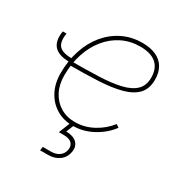

<svg xmlns="http://www.w3.org/2000/svg" viewBox="-192 -675 944 1004"><g transform="rotate(30 280.0 -173.0)"><path d="M97.7 -272.5Q31.7 -272.5 4.2 -302.7Q-23.4 -333 -13.2 -393.6H9.3Q0.5 -339.8 21.7 -317.1Q43 -294.4 101.6 -294.4ZM277.8 7.8Q221.7 7.8 178.2 -18.6Q134.8 -44.9 110.4 -91.6Q85.9 -138.2 85.9 -199.2Q85.9 -274.9 107.2 -339.1Q128.4 -403.3 167.7 -450.7Q207 -498 260.7 -524.2Q314.5 -550.3 378.4 -550.3Q427.7 -550.3 461.9 -534.4Q496.1 -518.6 513.4 -488.5Q530.8 -458.5 530.8 -416.5Q530.8 -360.8 501 -329.1Q471.2 -297.4 415.5 -282.2Q359.9 -267.1 281 -262.9Q202.1 -258.8 105 -258.8V-281.2Q195.8 -281.2 270 -284.2Q344.2 -287.1 397.5 -299.6Q450.7 -312 479.5 -339.4Q508.3 -366.7 508.3 -415Q508.3 -470.2 475.6 -499Q442.9 -527.8 378.4 -527.8Q319.3 -527.8 269.8 -503.4Q220.2 -479 184.1 -434.6Q147.9 -390.1 128.2 -330.3Q108.4 -270.5 108.4 -199.2Q108.4 -144 129.9 -102.5Q151.4 -61 189.5 -37.8Q227.5 -14.6 277.8 -14.6Q335.4 -14.6 387.5 -43Q439.5 -71.3 473.1 -115.2L491.2 -103Q455.1 -54.2 397.9 -23.2Q340.8 7.8 277.8 7.8ZM194.8 204.1 198.2 181.6H246.1Q277.3 181.6 297.1 167.2Q316.9 152.8 321.3 127.4Q325.2 102.5 310.3 87.6Q295.4 72.8 260.7 72.8H232.4L265.1 -9.3H282.2L284.7 0L264.2 50.3Q307.6 51.3 328.6 71.8Q349.6 92.3 343.8 127.4Q337.9 162.6 310.5 183.3Q283.2 204.1 242.7 204.1Z"/></g></svg>

Font: Inter 16pt Thin
Style: Italic
Weight: 250
Italic angle: -9.3988°
Version: Version 4.001;git-66647c0bb